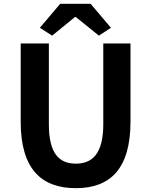

<svg xmlns="http://www.w3.org/2000/svg" viewBox="-20 -968 788 1002"><path d="M376 14C556 14 661 -88 661 -333V-741H519V-320C519 -166 462 -114 376 -114C289 -114 235 -166 235 -320V-741H88V-333C88 -88 194 14 376 14ZM252 -782 371 -879H376L496 -782L559 -823L453 -948H294L188 -823Z"/></svg>

Font: Noto Sans Mono CJK TC
Style: Bold
Weight: 700
Designer: Ryoko NISHIZUKA 西塚涼子 (kana, bopomofo & ideographs); Paul D. Hunt (Latin, Greek & Cyrillic); Sandoll Communications 산돌커뮤니
Foundry: Adobe
Version: Version 2.004;hotconv 1.0.118;makeotfexe 2.5.65603